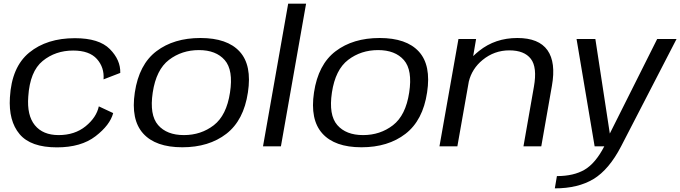

<svg xmlns="http://www.w3.org/2000/svg" viewBox="-20 -805 3741 1056"><path d="M293 5.5Q149 5.5 87.8 -67.2Q26.5 -140 34.5 -269Q44 -436.5 140.8 -515.8Q237.5 -595 392 -595Q525 -595 584.2 -535Q643.5 -475 641.5 -404L549.5 -368.5Q554.5 -434 513 -480.5Q471.5 -527 382.5 -527Q285 -527 214.8 -469.8Q144.5 -412.5 135.5 -274Q127.5 -170.5 171.8 -116.2Q216 -62 302.5 -62Q391 -62 450.8 -110.5Q510.5 -159 523.5 -220L602.5 -183Q585 -117 505.5 -55.8Q426 5.5 293 5.5Z M982.5 5Q835.5 5 767.2 -71Q699 -147 721.5 -296.5Q744.5 -450.5 840.2 -523.2Q936 -596 1082.5 -596Q1230 -596 1298.2 -521.2Q1366.5 -446.5 1343.5 -296.5Q1320.5 -143 1224.8 -69Q1129 5 982.5 5ZM991.5 -62Q1085.5 -62 1155.8 -116.2Q1226 -170.5 1245 -296Q1264 -419.5 1216 -474.5Q1168 -529.5 1074 -529.5Q980 -529.5 909.5 -475.8Q839 -422 820 -296Q801.5 -172.5 849.5 -117.2Q897.5 -62 991.5 -62Z M1426.5 0 1565 -785H1663.5L1525 0Z M1968 5Q1821 5 1752.8 -71Q1684.5 -147 1707 -296.5Q1730 -450.5 1825.8 -523.2Q1921.5 -596 2068 -596Q2215.5 -596 2283.8 -521.2Q2352 -446.5 2329 -296.5Q2306 -143 2210.2 -69Q2114.5 5 1968 5ZM1977 -62Q2071 -62 2141.2 -116.2Q2211.5 -170.5 2230.5 -296Q2249.5 -419.5 2201.5 -474.5Q2153.5 -529.5 2059.5 -529.5Q1965.5 -529.5 1895 -475.8Q1824.5 -422 1805.5 -296Q1787 -172.5 1835 -117.2Q1883 -62 1977 -62Z M2397 0 2501.5 -590.5H2598.5L2582.5 -496.5Q2597.5 -511 2615 -525Q2703.5 -596 2825.5 -596Q2943.5 -596 2991 -529Q3038.5 -462 3015.5 -333L2957 0H2859L2916.5 -328Q2935.5 -435 2899.5 -481.5Q2863.5 -528 2781.5 -528Q2698.5 -528 2634 -475Q2576 -427.5 2558.5 -356.5L2495.5 0Z M3250.5 0 3151 -590.5H3254.5L3334 -70.5L3594.5 -590.5H3701L3396 0Q3329.5 128 3244.5 179.5Q3159.5 231 3031.5 231L3043 163.5Q3135 163.5 3195 128.5Q3255 93.5 3303.5 0Z"/></svg>

Font: Anybody ExtraExpanded Regular
Style: Italic
Weight: 400
Width: 8
Italic angle: -10°
Designer: Tyler Finck
Foundry: Etcetera Type Company
Version: Version 1.010; ttfautohint (v1.8.3) -l 8 -r 50 -G 200 -x 14 